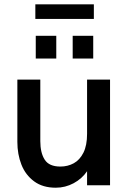

<svg xmlns="http://www.w3.org/2000/svg" viewBox="-20 -855 602 886"><path d="M60.1 -200.2V-487.8H166V-203.6Q166 -149.9 186.3 -118.2Q206.5 -86.4 258.8 -86.4Q292.5 -86.4 320.3 -101.6Q348.1 -116.7 365 -150.4Q381.8 -184.1 381.8 -237.3V-487.8H487.8V0H381.8V-64.9Q358.4 -30.3 319.8 -9.5Q281.2 11.2 237.3 11.2Q177.2 11.2 137.5 -18.1Q97.7 -47.4 78.9 -95.2Q60.1 -143.1 60.1 -200.2ZM145 -585V-689.9H239.7V-585ZM315.4 -585V-689.9H410.2V-585ZM143.1 -767.6V-835H413.1V-767.6Z"/></svg>

Font: Acari Sans SemiBold
Style: Regular
Weight: 600
Designer: Alfredo Marco Pradil and Stefan Peev
Foundry: Hanken Design Co.
Version: Version 1.045;January 11, 2019;FontCreator 11.5.0.2425 64-bi